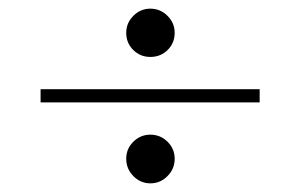

<svg xmlns="http://www.w3.org/2000/svg" viewBox="-20 -574 689 439"><path d="M379.4 -499Q379.4 -475.6 363.3 -459.7Q347.2 -443.8 323.7 -443.8Q300.8 -443.8 284.7 -459.7Q268.6 -475.6 268.6 -499Q268.6 -521.5 284.9 -537.8Q301.3 -554.2 323.7 -554.2Q346.7 -554.2 363 -537.8Q379.4 -521.5 379.4 -499ZM72.8 -339.8V-370.1H573.7V-339.8ZM379.4 -210.9Q379.4 -188 363 -171.4Q346.7 -154.8 323.7 -154.8Q301.3 -154.8 284.9 -171.4Q268.6 -188 268.6 -210.9Q268.6 -233.9 284.9 -250Q301.3 -266.1 323.7 -266.1Q346.7 -266.1 363 -250Q379.4 -233.9 379.4 -210.9Z"/></svg>

Font: Playfair Display SC
Style: Regular
Weight: 400
Designer: Claus Eggers Sørensen
Foundry: Claus Eggers Sørensen
Version: Version 1.004;PS 001.004;hotconv 1.0.70;makeotf.lib2.5.58329